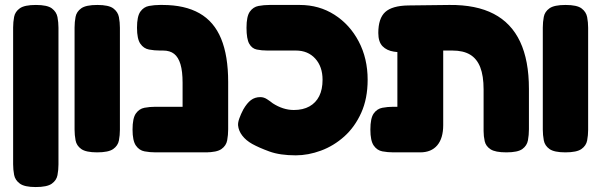

<svg xmlns="http://www.w3.org/2000/svg" viewBox="-20 -606 2426 775"><path d="M124 149Q79 149 60 135Q41 121 37 100Q33 79 33 57V-495Q33 -517 37 -538Q41 -559 60 -572.5Q79 -586 125 -586Q171 -586 189.5 -572Q208 -558 212 -537Q216 -516 216 -494V58Q216 80 212 101Q208 122 189 135.5Q170 149 124 149Z M372 9Q327 9 308 -4.5Q289 -18 285 -39.5Q281 -61 281 -83V-495Q281 -517 285 -538Q289 -559 308 -572.5Q327 -586 373 -586Q419 -586 437.5 -572Q456 -558 460 -537Q464 -516 464 -494V-82Q464 -60 460 -39Q456 -18 437 -4.5Q418 9 372 9Z M809 9Q765 9 745.5 -3.5Q726 -16 721.5 -36Q717 -56 717 -77V-272Q717 -318 708.5 -346.5Q700 -375 683 -388.5Q666 -402 638 -402H626Q603 -402 581.5 -406Q560 -410 546.5 -429.5Q533 -449 533 -494Q533 -540 546.5 -559Q560 -578 581.5 -582Q603 -586 625 -586H636Q726 -586 785 -552.5Q844 -519 872.5 -450Q901 -381 901 -275V-84Q901 -61 897 -39.5Q893 -18 874 -4.5Q855 9 809 9ZM608 9Q585 9 563.5 5Q542 1 528.5 -18.5Q515 -38 515 -83Q515 -129 528.5 -148Q542 -167 563 -171Q584 -175 607 -175H820L819 9Z M1174 21Q1110 21 1067.5 5.5Q1025 -10 998 -25Q973 -39 958 -58.5Q943 -78 941 -100Q940 -111 946 -128Q952 -145 962 -164Q977 -190 993 -202Q1009 -214 1031 -214Q1045 -214 1058 -205.5Q1071 -197 1081 -189Q1101 -176 1122.5 -169Q1144 -162 1166 -162Q1203 -162 1229 -176.5Q1255 -191 1268.5 -218Q1282 -245 1282 -284Q1282 -337 1252.5 -369.5Q1223 -402 1174 -402H1059Q1036 -402 1016.5 -406Q997 -410 986 -429.5Q975 -449 975 -494Q975 -540 988.5 -559Q1002 -578 1023.5 -582Q1045 -586 1068 -586H1190Q1268 -586 1330 -546.5Q1392 -507 1428 -438.5Q1464 -370 1464 -284Q1464 -208 1438 -150.5Q1412 -93 1369.5 -55Q1327 -17 1275.5 2Q1224 21 1174 21Z M1568 9Q1545 9 1523.5 5Q1502 1 1488.5 -18.5Q1475 -38 1475 -83Q1475 -129 1488.5 -148Q1502 -167 1523.5 -171Q1545 -175 1567 -175H1584V-466L1708 -406Q1671 -400 1635 -396.5Q1599 -393 1570 -397.5Q1541 -402 1524 -419.5Q1507 -437 1507 -473Q1507 -532 1535 -557.5Q1563 -583 1628 -584L1794 -586Q1902 -587 1973 -550Q2044 -513 2079.5 -437.5Q2115 -362 2115 -247V-84Q2115 -61 2111 -39.5Q2107 -18 2088.5 -4.5Q2070 9 2024 9Q1979 9 1960 -3.5Q1941 -16 1936.5 -36Q1932 -56 1932 -77V-245Q1932 -300 1918.5 -334.5Q1905 -369 1877.5 -385.5Q1850 -402 1806 -402H1769V-101Q1769 -48 1745 -19.5Q1721 9 1676 9Z M2262 9Q2217 9 2198 -4.5Q2179 -18 2175 -39.5Q2171 -61 2171 -83V-495Q2171 -517 2175 -538Q2179 -559 2198 -572.5Q2217 -586 2263 -586Q2309 -586 2327.5 -572Q2346 -558 2350 -537Q2354 -516 2354 -494V-82Q2354 -60 2350 -39Q2346 -18 2327 -4.5Q2308 9 2262 9Z"/></svg>

Font: Fredoka Light
Style: Bold
Weight: 700
Version: Version 2.001